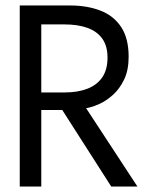

<svg xmlns="http://www.w3.org/2000/svg" viewBox="-20 -680 550 700"><path d="M481 0H385.5L207 -279H130.5V0H52V-660H236Q297.5 -660 345.8 -641.5Q394 -623 421.5 -581.8Q449 -540.5 449 -473Q449 -424.5 432.8 -390.5Q416.5 -356.5 392.2 -334.5Q368 -312.5 341.8 -300.8Q315.5 -289 294 -285.5ZM217 -343Q263.5 -343 298.5 -356.5Q333.5 -370 352.8 -398Q372 -426 372 -470Q372 -512.5 352.8 -539.2Q333.5 -566 298.5 -578.5Q263.5 -591 215 -591H130.5V-343Z"/></svg>

Font: Lucymar Sans
Style: Regular
Weight: 400
Foundry: The League of Moveable Type (original font) / Main changes by Cristiano Sobral with portions from Mirco Monsees
Version: Version 2.001;August 30, 2020;FontCreator 13.0.0.2681 64-bit